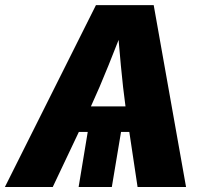

<svg xmlns="http://www.w3.org/2000/svg" viewBox="-44 -748 831 768"><path d="M448.7 -271.5 403.3 0H270.5L315.4 -271.5ZM-24.4 0 339.8 -727.5H570.8L700.2 0H506.3L458.5 -318.4Q447.8 -396.5 439.5 -485.6Q431.2 -574.7 423.8 -671.4H463.4Q425.8 -575.7 390.1 -486.8Q354.5 -397.9 317.9 -318.4L167 0ZM177.7 -220.2 194.8 -322.3H588.4L570.8 -220.2Z"/></svg>

Font: Inter 16pt ExtraBold
Style: Italic
Weight: 800
Italic angle: -9.3988°
Version: Version 4.001;git-66647c0bb